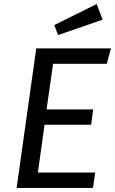

<svg xmlns="http://www.w3.org/2000/svg" viewBox="-20 -928 569 948"><path d="M159 -689H528L507 -613H242L210 -388H440L430 -312H200L167 -76H450L439 0H62ZM248 -804 457 -908 487 -831 267 -755Z"/></svg>

Font: Fira Sans Variable
Style: Italic
Weight: 397
Italic angle: -8°
Designer: Carrois Corporate & Edenspiekermann AG
Foundry: Carrois Corporate GbR & Edenspiekermann AG
Version: Version 4.202